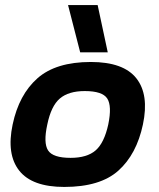

<svg xmlns="http://www.w3.org/2000/svg" viewBox="-20 -729 629 759"><path d="M297 -522 249 -709H366L406 -522ZM234 10Q107 10 56 -54.5Q5 -119 30 -237Q55 -355 128 -419.5Q201 -484 339 -484Q468 -484 519 -419.5Q570 -355 545 -237Q520 -119 448 -54.5Q376 10 234 10ZM259 -105Q324 -105 358 -134.5Q392 -164 408 -237Q423 -310 404 -339.5Q385 -369 315 -369Q251 -369 216.5 -339.5Q182 -310 167 -237Q151 -164 170 -134.5Q189 -105 259 -105Z"/></svg>

Font: Kanit Medium
Style: Italic
Weight: 500
Italic angle: -12°
Designer: Katatrad Team
Foundry: CadsonDemak
Version: Version 2.000; ttfautohint (v1.8.3)